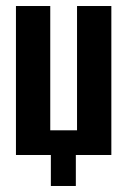

<svg xmlns="http://www.w3.org/2000/svg" viewBox="-20 -515 423 638"><path d="M149 103V0H33V-495H147V-82H236V-495H350V0H232V103Z"/></svg>

Font: Alumni Sans
Style: Bold
Weight: 700
Designer: Robert E. Leuschke
Foundry: Robert E. Leuschke
Version: Version 1.018